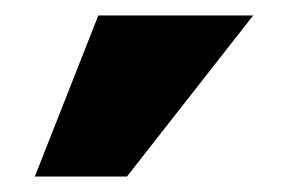

<svg xmlns="http://www.w3.org/2000/svg" viewBox="-20 -825 367 248"><path d="M144 -597H25L107 -805H307Z"/></svg>

Font: Repo ExtraBold
Style: Bold
Weight: 700
Designer: Stefan Peev
Foundry: Context Ltd
Version: Version 1.502